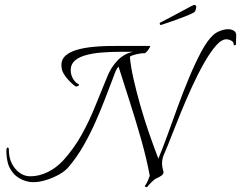

<svg xmlns="http://www.w3.org/2000/svg" viewBox="-20 -732 982 782"><path d="M577 30Q574 30 571.5 28Q569 26 570 25Q577 16 581.5 5.5Q586 -5 590 -16Q577 -86 555.5 -162Q534 -238 509.5 -314.5Q485 -391 463 -460Q456 -455 448.5 -436Q441 -417 438 -408Q425 -374 407.5 -328.5Q390 -283 368.5 -234.5Q347 -186 320.5 -139.5Q294 -93 262 -55Q247 -36 221 -21.5Q195 -7 167 1.5Q139 10 116 10Q85 10 56.5 -7.5Q28 -25 14 -61Q10 -74 8 -88.5Q6 -103 6 -117Q6 -131 11 -131Q16 -131 16 -123Q16 -76 42 -45Q68 -14 104 -14Q139 -14 174 -31Q209 -48 237 -78Q282 -128 313 -184Q344 -240 368 -300Q392 -360 417 -420Q432 -458 459 -486Q486 -514 522 -521H467Q432 -521 393 -518Q354 -515 322 -505Q290 -495 276 -475Q268 -463 268 -446Q268 -428 277 -412Q286 -396 300 -389Q302 -387 302 -387Q302 -384 297.5 -381.5Q293 -379 288 -380Q280 -385 268 -396.5Q256 -408 246.5 -421Q237 -434 234 -443Q230 -455 230 -467Q230 -491 247.5 -506Q265 -521 293 -529Q321 -537 353.5 -540.5Q386 -544 416 -544.5Q446 -545 468 -545H589Q594 -546 589.5 -538Q585 -530 578.5 -522.5Q572 -515 568 -515Q558 -516 537.5 -511.5Q517 -507 509 -501Q512 -463 523.5 -412Q535 -361 551 -304.5Q567 -248 586.5 -191.5Q606 -135 625 -86Q641 -124 661 -179Q681 -234 703.5 -296Q726 -358 750.5 -416.5Q775 -475 799.5 -521Q824 -567 848 -589Q860 -600 877 -606.5Q894 -613 909 -613Q923 -613 933 -606.5Q943 -600 942 -586L941 -550Q941 -549 936 -548Q931 -547 932 -548Q933 -561 922 -566.5Q911 -572 904 -572Q883 -573 859.5 -546Q836 -519 811 -475Q786 -431 762 -378.5Q738 -326 716.5 -273.5Q695 -221 678 -177Q661 -133 650 -108Q640 -87 640 -67Q640 -64 640 -61Q640 -58 641 -55Q641 -51 642.5 -46Q644 -41 645 -36Q645 -35 645.5 -34Q646 -33 646 -31Q646 -23 638 -17Q628 -10 616 -5Q609 -2 596.5 10.5Q584 23 581 28Q579 30 577 30ZM635 -630Q629 -632 631 -639Q654 -651 677.5 -663.5Q701 -676 733 -693Q744 -699 757 -706Q770 -713 774 -712Q776 -711 778 -708.5Q780 -706 779 -702Q777 -685 769 -681Q757 -674 732.5 -664.5Q708 -655 681 -645.5Q654 -636 635 -630Z"/></svg>

Font: Italianno
Style: Regular
Weight: 400
Designer: Robert E. Leuschke
Foundry: Robert E. Leuschke
Version: Version 1.100; ttfautohint (v1.8.3)